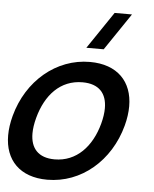

<svg xmlns="http://www.w3.org/2000/svg" viewBox="-61 -842 727 904"><g transform="rotate(5 302.5 -390.0)"><path d="M407.6 -620 526 -795H444L325.6 -620ZM196 15C357 15 492.2 -101.5 537.5 -270.5C546.3 -303.4 550.6 -334.3 550.6 -362.8C550.6 -479.2 478.8 -555 348.7 -555C189.7 -555 53.3 -439.5 8 -270.5C-0.9 -237.3 -5.3 -206.1 -5.3 -177.3C-5.3 -60.9 66.1 15 196 15ZM222.4 -83.5C145.5 -83.5 108 -125.8 108 -196.4C108 -218.4 111.7 -243.3 119 -270.5C148.5 -380.5 217.3 -456.5 322.3 -456.5C400 -456.5 437.3 -414.1 437.3 -344C437.3 -322.1 433.7 -297.4 426.5 -270.5C396.9 -160 325.4 -83.5 222.4 -83.5Z"/></g></svg>

Font: Manrope
Style: SemiBoldItalic
Weight: 600
Italic angle: -15°
Designer: Mikhail Sharanda
Foundry: Mikhail Sharanda
Version: Version 4.502;hotconv 1.0.109;makeotfexe 2.5.65596